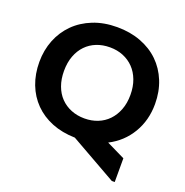

<svg xmlns="http://www.w3.org/2000/svg" viewBox="-153 -848 1120 1163"><g transform="rotate(20 407.0 -266.5)"><path d="M393 7Q310 5 244 -21.5Q178 -48 131 -95.5Q84 -143 59 -208Q34 -273 34 -351Q34 -427 60 -492.5Q86 -558 134.5 -606.5Q183 -655 252 -682.5Q321 -710 407 -710Q490 -710 559 -684Q628 -658 677 -610.5Q726 -563 753 -496.5Q780 -430 780 -350Q780 -245 730.5 -162Q681 -79 593 -34L712 24V177H693ZM407 -122Q453 -122 492 -137.5Q531 -153 559.5 -182.5Q588 -212 604.5 -254.5Q621 -297 621 -351Q621 -404 605 -446.5Q589 -489 560.5 -518.5Q532 -548 493 -564Q454 -580 407 -580Q360 -580 321 -564.5Q282 -549 253.5 -519.5Q225 -490 209 -447.5Q193 -405 193 -351Q193 -298 208.5 -255.5Q224 -213 252.5 -183.5Q281 -154 320.5 -138Q360 -122 407 -122Z"/></g></svg>

Font: Tilda Sans Extra Bold
Style: Regular
Weight: 800
Designer: ParaType Ltd
Foundry: ParaType Ltd
Version: Version 1.009